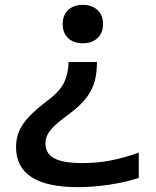

<svg xmlns="http://www.w3.org/2000/svg" viewBox="-20 -550 640 790"><path d="M379 -295Q379 -254 370.5 -219Q362 -184 337.5 -150.5Q313 -117 266 -82Q209 -41 188 -15Q167 11 167 40Q167 82 203.5 101.5Q240 121 319 121Q377 121 431.5 111Q486 101 551 78V182Q496 200 429.5 210Q363 220 300 220Q46 220 46 55Q46 20 58.5 -10Q71 -40 100 -70.5Q129 -101 178 -138Q230 -177 246 -215.5Q262 -254 262 -295ZM321 -530Q358 -530 381 -509Q404 -488 404 -451Q404 -414 381 -393Q358 -372 321 -372Q283 -372 260.5 -393Q238 -414 238 -451Q238 -488 260.5 -509Q283 -530 321 -530Z"/></svg>

Font: M PLUS Code Latin 60 Medium
Style: Regular
Weight: 500
Width: 7
Monospace: yes
Designer: Coji Morishita
Foundry: UNDERFOREST DESIGN
Version: Version 1.005; ttfautohint (v1.8.3)